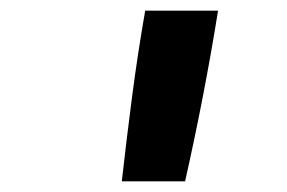

<svg xmlns="http://www.w3.org/2000/svg" viewBox="-20 -792 540 361"><path d="M209 -451Q218 -531 228.5 -611.5Q239 -692 253 -772H390Q377 -691 361.5 -611Q346 -531 328 -451Z"/></svg>

Font: Iosevka Curly Slab XBdObl
Style: Regular
Weight: 800
Italic angle: -9°
Monospace: yes
Designer: Belleve Invis
Foundry: Belleve Invis
Version: Version 11.1.0; ttfautohint (v1.8.3)